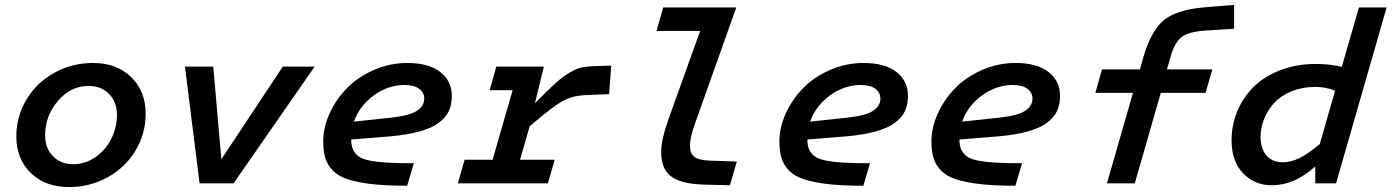

<svg xmlns="http://www.w3.org/2000/svg" viewBox="-20 -740 5617 775"><path d="M356 -485.8Q450.7 -485.8 509.3 -429Q567.9 -372.1 567.9 -280.8Q567.9 -200.7 527.3 -132.8Q486.8 -64.9 415.3 -24.9Q343.8 15.1 257.8 15.1Q163.1 15.1 104.5 -41.7Q45.9 -98.6 45.9 -189Q45.9 -269.5 86.4 -337.6Q127 -405.8 198.5 -445.8Q270 -485.8 356 -485.8ZM275.9 -77.1Q323.7 -77.1 364.7 -105.5Q405.8 -133.8 429 -179.4Q452.1 -225.1 452.1 -275.9Q452.1 -328.1 420.4 -360.6Q388.7 -393.1 337.9 -393.1Q265.6 -393.1 213.9 -332.8Q162.1 -272.5 162.1 -193.8Q162.1 -142.1 193.6 -109.6Q225.1 -77.1 275.9 -77.1Z M726.6 -471.2H840.8L873.5 -97.2L1121.6 -471.2H1250L922.9 0H785.6Z M1650.4 -81.1 1623.5 9.8Q1540 9.8 1481.7 3.2Q1423.3 -3.4 1384.5 -16.1Q1345.7 -28.8 1324 -51Q1302.2 -73.2 1293.5 -101.1Q1284.7 -128.9 1284.7 -168.9Q1284.7 -226.1 1310.8 -283Q1336.9 -339.8 1381.1 -384.8Q1425.3 -429.7 1489.5 -457.8Q1553.7 -485.8 1624.5 -485.8Q1710 -485.8 1756.8 -449.7Q1803.7 -413.6 1803.7 -352.1Q1803.7 -317.9 1791.5 -291.7Q1779.3 -265.6 1751.5 -244.6Q1723.6 -223.6 1675.5 -210Q1627.4 -196.3 1558.6 -189.9L1397.5 -176.8Q1397.9 -151.9 1405 -136.2Q1412.1 -120.6 1427.2 -109.1Q1442.4 -97.7 1472.7 -91.8Q1502.9 -85.9 1544.2 -83.5Q1585.4 -81.1 1650.4 -81.1ZM1613.8 -397Q1546.9 -397 1489 -355Q1431.2 -313 1408.7 -249L1557.6 -265.1Q1632.8 -272.9 1662.6 -292.5Q1692.4 -312 1692.4 -342.8Q1692.4 -366.7 1671.6 -381.8Q1650.9 -397 1613.8 -397Z M1855.5 -95.2H1968.3L2049.3 -376H1956.5L1983.4 -471.2H2175.3L2139.2 -323.2Q2189.5 -374.5 2220.5 -402.6Q2251.5 -430.7 2279.3 -447Q2307.1 -463.4 2328.1 -467.8Q2349.1 -472.2 2382.3 -473.1L2447.3 -475.1L2438.5 -359.9L2358.4 -356.9Q2312 -355.5 2284.2 -346.4Q2256.3 -337.4 2222.9 -314.2Q2189.5 -291 2118.2 -231L2079.1 -95.2H2219.2L2191.4 0H1828.1Z M2680.2 -264.2 2806.2 -615.2H2629.9L2657.2 -710H2952.1L2788.1 -249Q2765.1 -187 2765.1 -151.9Q2765.1 -120.1 2783.2 -106.7Q2801.3 -93.3 2842.3 -91.8L2954.1 -87.9L2926.3 7.8L2814 4.9Q2725.1 1 2687 -29.3Q2648.9 -59.6 2648.9 -127Q2648.9 -178.2 2680.2 -264.2Z M3491.7 -81.1 3464.8 9.8Q3381.3 9.8 3323 3.2Q3264.6 -3.4 3225.8 -16.1Q3187 -28.8 3165.3 -51Q3143.6 -73.2 3134.8 -101.1Q3126 -128.9 3126 -168.9Q3126 -226.1 3152.1 -283Q3178.2 -339.8 3222.4 -384.8Q3266.6 -429.7 3330.8 -457.8Q3395 -485.8 3465.8 -485.8Q3551.3 -485.8 3598.1 -449.7Q3645 -413.6 3645 -352.1Q3645 -317.9 3632.8 -291.7Q3620.6 -265.6 3592.8 -244.6Q3564.9 -223.6 3516.8 -210Q3468.8 -196.3 3399.9 -189.9L3238.8 -176.8Q3239.3 -151.9 3246.3 -136.2Q3253.4 -120.6 3268.6 -109.1Q3283.7 -97.7 3314 -91.8Q3344.2 -85.9 3385.5 -83.5Q3426.8 -81.1 3491.7 -81.1ZM3455.1 -397Q3388.2 -397 3330.3 -355Q3272.5 -313 3250 -249L3398.9 -265.1Q3474.1 -272.9 3503.9 -292.5Q3533.7 -312 3533.7 -342.8Q3533.7 -366.7 3512.9 -381.8Q3492.2 -397 3455.1 -397Z M4105.5 -81.1 4078.6 9.8Q3995.1 9.8 3936.8 3.2Q3878.4 -3.4 3839.6 -16.1Q3800.8 -28.8 3779.1 -51Q3757.3 -73.2 3748.5 -101.1Q3739.7 -128.9 3739.7 -168.9Q3739.7 -226.1 3765.9 -283Q3792 -339.8 3836.2 -384.8Q3880.4 -429.7 3944.6 -457.8Q4008.8 -485.8 4079.6 -485.8Q4165 -485.8 4211.9 -449.7Q4258.8 -413.6 4258.8 -352.1Q4258.8 -317.9 4246.6 -291.7Q4234.4 -265.6 4206.5 -244.6Q4178.7 -223.6 4130.6 -210Q4082.5 -196.3 4013.7 -189.9L3852.5 -176.8Q3853 -151.9 3860.1 -136.2Q3867.2 -120.6 3882.3 -109.1Q3897.5 -97.7 3927.7 -91.8Q3958 -85.9 3999.3 -83.5Q4040.5 -81.1 4105.5 -81.1ZM4068.8 -397Q4002 -397 3944.1 -355Q3886.2 -313 3863.8 -249L4012.7 -265.1Q4087.9 -272.9 4117.7 -292.5Q4147.5 -312 4147.5 -342.8Q4147.5 -366.7 4126.7 -381.8Q4106 -397 4068.8 -397Z M4401.4 -365.2 4428.2 -460H4581.5L4593.3 -502.9Q4606.9 -550.8 4622.6 -583Q4638.2 -615.2 4658.2 -639.2Q4678.2 -663.1 4707 -677.5Q4735.8 -691.9 4771.5 -700Q4807.1 -708 4858.4 -711.9L4961.4 -720.2V-624L4841.3 -616.2Q4776.4 -611.8 4748.5 -589.6Q4720.7 -567.4 4704.6 -509.8L4690.4 -460H4873.5L4846.2 -365.2H4665.5L4560.5 0H4448.2L4553.2 -365.2Z M5289.1 0V-67.9Q5241.7 -26.9 5199.7 -9.5Q5157.7 7.8 5112.3 7.8Q5044.9 7.8 4998 -40.3Q4951.2 -88.4 4951.2 -173.8Q4951.2 -237.3 4975.3 -293.7Q4999.5 -350.1 5043 -391.8Q5086.4 -433.6 5150.9 -457.8Q5215.3 -481.9 5292 -481.9Q5344.7 -481.9 5396 -470.2L5465.3 -710H5577.1L5373 0ZM5068.4 -188Q5068.4 -138.7 5092.5 -111.8Q5116.7 -85 5158.2 -85Q5189.9 -85 5223.4 -100.8Q5256.8 -116.7 5307.1 -158.2L5369.1 -374Q5330.6 -389.2 5290 -389.2Q5236.8 -389.2 5193.6 -371.6Q5150.4 -354 5123.8 -325Q5097.2 -295.9 5082.8 -260.5Q5068.4 -225.1 5068.4 -188Z"/></svg>

Font: IntelOne Mono Medium
Style: Italic
Weight: 500
Italic angle: -16°
Designer: Fred Shallcrass
Foundry: Frere-Jones Type LLC
Version: Version 1.200;hotconv 1.1.0;makeotfexe 2.6.0;FJTRelease1.2